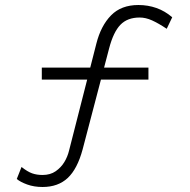

<svg xmlns="http://www.w3.org/2000/svg" viewBox="-20 -716 761 767"><path d="M150 31Q116 31 88.5 21Q61 11 47 -1L66 -49Q90 -30 108.5 -23.5Q127 -17 150 -17Q181 -17 202.5 -32Q224 -47 237 -68.5Q250 -90 256 -115L365 -542Q383 -613 423.5 -654.5Q464 -696 533 -696Q571 -696 605 -684Q639 -672 668 -647L646 -601Q613 -623 587.5 -634.5Q562 -646 538 -646Q489 -646 461 -617Q433 -588 416 -523L310 -119Q289 -41 250.5 -5Q212 31 150 31ZM147 -398V-446H573V-398Z"/></svg>

Font: Lexend Giga ExtraLight
Style: Regular
Weight: 250
Version: Version 1.007